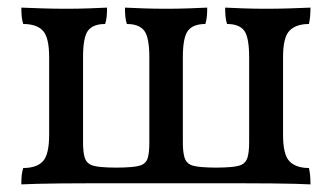

<svg xmlns="http://www.w3.org/2000/svg" viewBox="-20 -481 871 504"><path d="M36 3Q36 -11 37 -21Q38 -31 41 -40Q76 -40 92.5 -57.5Q109 -75 109 -127V-331Q109 -383 92.5 -400.5Q76 -418 41 -418Q38 -427 37 -437.5Q36 -448 36 -461Q61 -460 92 -459Q123 -458 154 -458Q183 -458 212.5 -459Q242 -460 261 -461Q261 -448 260 -437.5Q259 -427 256 -418Q224 -418 211 -400.5Q198 -383 198 -331V-107Q198 -83 202 -68.5Q206 -54 219 -48Q229 -44 246.5 -42.5Q264 -41 286 -41Q306 -41 324 -42.5Q342 -44 352 -48Q365 -54 368.5 -68.5Q372 -83 372 -107V-331Q372 -383 358.5 -400.5Q345 -418 313 -418Q310 -427 309 -437.5Q308 -448 308 -461Q328 -460 357.5 -459Q387 -458 416 -458Q445 -458 474.5 -459Q504 -460 524 -461Q524 -448 523 -437.5Q522 -427 519 -418Q487 -418 473.5 -400.5Q460 -383 460 -331V-107Q460 -83 464 -68.5Q468 -54 481 -48Q491 -44 509 -42.5Q527 -41 547 -41Q568 -41 585.5 -42.5Q603 -44 613 -48Q626 -54 630 -68.5Q634 -83 634 -107V-331Q634 -383 621 -400.5Q608 -418 576 -418Q573 -427 572 -437.5Q571 -448 571 -461Q590 -460 619.5 -459Q649 -458 678 -458Q710 -458 740.5 -459Q771 -460 795 -461Q795 -448 794 -437.5Q793 -427 791 -418Q757 -418 740 -400.5Q723 -383 723 -331V-127Q723 -75 740 -57.5Q757 -40 791 -40Q793 -31 794 -21Q795 -11 795 3Q777 2 754.5 1.5Q732 1 694.5 0.5Q657 0 595 0H236Q175 0 138 0.5Q101 1 78.5 1.5Q56 2 36 3Z"/></svg>

Font: Vollkorn
Style: Regular
Weight: 400
Designer: Friedrich Althausen
Foundry: Friedrich Althausen
Version: Version 5.001